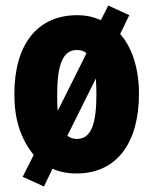

<svg xmlns="http://www.w3.org/2000/svg" viewBox="-20 -618 556 695"><path d="M483 -278C483 -369 459 -445 415 -495L448 -563L372 -598L345 -545C319 -557 291 -563 259 -563C116 -563 32 -458 32 -278C32 -189 52 -120 102 -57L62 22L139 57L170 -7C196 4 225 10 257 10C401 10 483 -99 483 -278ZM187 -276C187 -385 208 -437 258 -437C272 -437 284 -434 293 -425L189 -217C187 -234 187 -254 187 -276ZM329 -278C329 -171 311 -115 258 -115C245 -115 233 -119 224 -127L327 -334C328 -317 329 -298 329 -278Z"/></svg>

Font: Noto Sans Hebrew ExtraCondensed Black
Style: Regular
Weight: 900
Width: 2
Designer: Monotype Design Team
Foundry: Monotype Imaging Inc.
Version: Version 2.004